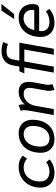

<svg xmlns="http://www.w3.org/2000/svg" viewBox="938 -1716 787 2704"><g transform="rotate(-90 1332.0 -363.5)"><path d="M42 -187Q42 -275 79 -345.5Q116 -416 183 -455.5Q250 -495 335 -495Q383 -495 425.5 -479Q468 -463 492 -436L449 -376Q431 -397 398 -410.5Q365 -424 326 -424Q268 -424 223 -395Q178 -366 153.5 -313.5Q129 -261 129 -195Q129 -130 164.5 -95.5Q200 -61 269 -61Q303 -61 338.5 -73Q374 -85 400 -108L439 -58Q404 -27 353 -8.5Q302 10 252 10Q155 10 98.5 -43.5Q42 -97 42 -187Z M533 -182Q533 -276 566.5 -346.5Q600 -417 662.5 -456Q725 -495 810 -495Q895 -495 946.5 -442Q998 -389 998 -303Q998 -209 965 -138.5Q932 -68 869.5 -29Q807 10 721 10Q636 10 584.5 -43Q533 -96 533 -182ZM911 -296Q911 -357 880 -390.5Q849 -424 797 -424Q744 -424 704 -395Q664 -366 642 -312.5Q620 -259 620 -190Q620 -125 650 -93Q680 -61 733 -61Q786 -61 826.5 -90.5Q867 -120 889 -173Q911 -226 911 -296Z M1405 -67Q1405 -89 1409 -109L1443 -299Q1447 -320 1447 -342Q1447 -384 1426 -404Q1405 -424 1359 -424Q1319 -424 1284 -402Q1249 -380 1226 -343Q1203 -306 1195 -264L1148 0H1064L1128 -363Q1133 -393 1133 -413Q1133 -441 1124 -466L1204 -495Q1215 -466 1215 -428Q1215 -415 1214 -409Q1248 -450 1295.5 -472.5Q1343 -495 1392 -495Q1460 -495 1496 -458Q1532 -421 1532 -353Q1532 -331 1527 -298L1493 -109Q1490 -93 1490 -77Q1490 -44 1501 -20L1420 10Q1405 -30 1405 -67Z M1998 0H1914L1987 -415H1819L1746 0H1662L1735 -415H1651L1681 -485H1747L1763 -576Q1776 -650 1828 -693Q1880 -736 1968 -736Q2002 -736 2035 -729Q2068 -722 2091 -712L2065 -645Q2049 -653 2022 -659Q1995 -665 1962 -665Q1905 -665 1880 -642Q1855 -619 1847 -576L1831 -485H2083Z M2164 -181Q2164 -275 2197.5 -346Q2231 -417 2292.5 -456Q2354 -495 2435 -495Q2499 -495 2542.5 -467.5Q2586 -440 2606.5 -396.5Q2627 -353 2627 -305Q2627 -244 2608 -225Q2589 -206 2557 -206H2249Q2246 -190 2246 -173Q2246 -121 2279.5 -91Q2313 -61 2375 -61Q2459 -61 2524 -111L2559 -62Q2521 -28 2471.5 -9Q2422 10 2365 10Q2274 10 2219 -42.5Q2164 -95 2164 -181ZM2542 -275Q2545 -292 2545 -307Q2545 -359 2514.5 -392Q2484 -425 2426 -425Q2380 -425 2345 -403Q2310 -381 2288.5 -346.5Q2267 -312 2261 -275ZM2535 -737H2629L2486 -558H2417Z"/></g></svg>

Font: Niramit
Style: Italic
Weight: 400
Italic angle: -10°
Version: Version 1.000; ttfautohint (v1.6)